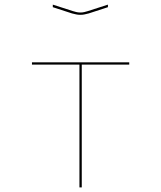

<svg xmlns="http://www.w3.org/2000/svg" viewBox="-20 -899 696 829"><path d="M323 -90V-620H118V-630H538V-620H333V-90ZM208 -879 295 -851Q302 -849 309.5 -847Q317 -845 327 -845Q337 -845 344.5 -847Q352 -849 359 -851L446 -879V-868L363 -841Q354 -839 346 -837Q338 -835 327 -835Q316 -835 308 -837Q300 -839 291 -841L208 -868Z"/></svg>

Font: Bungee Hairline
Style: Regular
Weight: 400
Designer: David Jonathan Ross
Foundry: David Jonathan Ross
Version: Version 1.001;PS 1.0;hotconv 1.0.72;makeotf.lib2.5.5900